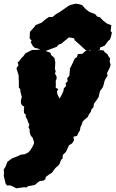

<svg xmlns="http://www.w3.org/2000/svg" viewBox="-68 -792 625 1038"><path d="M20 226 1 216 -14 210 -30 211 -38 200 -41 186 -48 158 -46 145 -48 125 -38 109 -28 83 -11 70 -2 64 16 57 33 50 45 44 65 42 85 32 97 19 104 7 109 -2 115 -14 116 -24 112 -36 109 -46 97 -61 92 -80 93 -90 86 -105 91 -117 83 -134 79 -147 71 -160V-173L62 -180L61 -197L63 -215L50 -224L45 -235V-249L50 -268L46 -283L43 -294L41 -311L34 -318V-348L33 -367V-384L30 -393L21 -423L32 -440L27 -454L37 -463L46 -476L59 -489L70 -504L84 -511L95 -517L107 -522H126L161 -525L170 -524L184 -514L189 -513L204 -507L209 -494L227 -478L229 -464L231 -455L230 -438L229 -420L233 -406L229 -395L238 -378V-366L233 -354L234 -338L233 -318L247 -310L240 -298L242 -283L254 -259L268 -284L275 -301L277 -314L289 -327L287 -342L298 -353L295 -368L307 -383L309 -403L310 -421L325 -451L331 -465L337 -477L348 -483L353 -500L377 -501L392 -515L402 -520L418 -517L425 -526L453 -521H478L493 -519L497 -511L514 -498L516 -491L527 -476L525 -459L530 -441L526 -427L510 -396L514 -384L502 -365L496 -351L495 -344L489 -323L484 -315L473 -300L468 -281L465 -267L455 -252L440 -231L437 -211L427 -202L423 -188L413 -174L406 -159L390 -146L378 -134L375 -121L367 -105L364 -86L358 -78L348 -57L329 -53L332 -33L322 -17L305 -7L297 11L288 30L272 45L270 66L262 72L255 92L247 103L232 116L225 125L212 143L202 148L179 165L178 176L168 184L147 187L134 196L122 207L106 211L85 214L74 222L64 220L49 222ZM110 -542 98 -564 103 -572 92 -585 94 -620 119 -648 125 -657 156 -669 180 -689 196 -700H216L234 -715L262 -732L302 -760L315 -766L341 -772L362 -769L376 -764L396 -742L416 -727L446 -716L458 -702L472 -699L490 -680L513 -663L534 -656L530 -624L537 -616L532 -594L527 -579L517 -571L498 -545L473 -535L472 -523L439 -518L418 -522L413 -516L394 -522L360 -553L336 -574L332 -585L305 -590L262 -555L249 -551L239 -539L196 -523L179 -517L158 -520L133 -531L122 -532Z"/></svg>

Font: Winky Rough Black
Style: Italic
Weight: 900
Italic angle: -8.97852°
Designer: Simon Atzbach
Foundry: typofactur
Version: Version 1.206; ttfautohint (v1.8.4.7-5d5b)